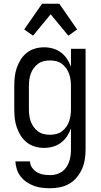

<svg xmlns="http://www.w3.org/2000/svg" viewBox="-20 -780 540 1023"><path d="M248 223Q226 223 204 220.5Q182 218 161.5 210.5Q141 203 122.5 190.5Q104 178 90.5 161Q77 144 70 123Q63 102 62 80H140Q140 98 151 113.5Q162 129 177.5 138Q193 147 211 150Q229 153 248 153Q264 153 280.5 148.5Q297 144 310.5 134.5Q324 125 333.5 111Q343 97 348.5 81Q354 65 356 48.5Q358 32 358 15V-96Q350 -73 336.5 -53Q323 -33 304 -19Q285 -5 262 1.5Q239 8 215 8Q190 8 166 1Q142 -6 122.5 -21.5Q103 -37 90 -58Q77 -79 69 -102.5Q61 -126 58.5 -150.5Q56 -175 56 -200V-320Q56 -345 58.5 -369.5Q61 -394 69 -417.5Q77 -441 90 -462Q103 -483 122.5 -498.5Q142 -514 166 -521Q190 -528 215 -528Q239 -528 262 -521.5Q285 -515 304 -501Q323 -487 336.5 -467Q350 -447 358 -424V-520H436V15Q436 42 432 68.5Q428 95 417.5 119Q407 143 390 164Q373 185 350 198.5Q327 212 300.5 217.5Q274 223 248 223ZM246 -62Q263 -62 279.5 -66Q296 -70 309.5 -80Q323 -90 333 -104Q343 -118 348.5 -134Q354 -150 356 -166.5Q358 -183 358 -200V-320Q358 -337 356 -353.5Q354 -370 348.5 -386Q343 -402 333 -416Q323 -430 309.5 -440Q296 -450 279.5 -454Q263 -458 246 -458Q229 -458 212.5 -454Q196 -450 182.5 -440Q169 -430 159 -416Q149 -402 143.5 -386Q138 -370 136 -353.5Q134 -337 134 -320V-200Q134 -183 136 -166.5Q138 -150 143.5 -134Q149 -118 159 -104Q169 -90 182.5 -80Q196 -70 212.5 -66Q229 -62 246 -62ZM156 -590 109 -623 204 -760H296L391 -623L344 -590L250 -704Z"/></svg>

Font: Iosevka srxl
Style: Regular
Weight: 400
Monospace: yes
Designer: Belleve Invis
Foundry: Belleve Invis
Version: Version 33.0.1; ttfautohint (v1.8.3)